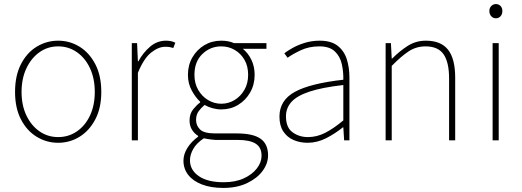

<svg xmlns="http://www.w3.org/2000/svg" viewBox="-20 -690 2568 944"><path d="M266 12Q209 12 160.5 -17.5Q112 -47 83 -103Q54 -159 54 -238Q54 -318 83 -374.5Q112 -431 160.5 -460.5Q209 -490 266 -490Q323 -490 371 -460.5Q419 -431 448.5 -374.5Q478 -318 478 -238Q478 -159 448.5 -103Q419 -47 371 -17.5Q323 12 266 12ZM266 -16Q317 -16 358 -44Q399 -72 422.5 -122Q446 -172 446 -238Q446 -304 422.5 -354.5Q399 -405 358 -433.5Q317 -462 266 -462Q215 -462 174.5 -433.5Q134 -405 110 -354.5Q86 -304 86 -238Q86 -172 110 -122Q134 -72 174.5 -44Q215 -16 266 -16Z M628 0V-478H654L658 -388H660Q684 -432 718.5 -461Q753 -490 796 -490Q808 -490 819 -488Q830 -486 842 -480L832 -454Q823 -457 814.5 -458.5Q806 -460 792 -460Q759 -460 723 -431.5Q687 -403 658 -332V0Z M1078 234Q1017 234 973 217Q929 200 905.5 170Q882 140 882 100Q882 68 901.5 37Q921 6 954 -18V-22Q936 -33 924 -52Q912 -71 912 -98Q912 -131 930.5 -153.5Q949 -176 964 -186V-190Q942 -210 923 -244.5Q904 -279 904 -322Q904 -370 926 -408Q948 -446 985 -468Q1022 -490 1068 -490Q1088 -490 1104 -486.5Q1120 -483 1130 -478H1290V-450H1174Q1200 -429 1216 -396Q1232 -363 1232 -322Q1232 -274 1210 -235.5Q1188 -197 1151 -174.5Q1114 -152 1068 -152Q1047 -152 1025 -158Q1003 -164 986 -174Q970 -161 957 -143.5Q944 -126 944 -100Q944 -73 963.5 -53.5Q983 -34 1038 -34H1144Q1224 -34 1261 -8Q1298 18 1298 74Q1298 114 1271 150.5Q1244 187 1194.5 210.5Q1145 234 1078 234ZM1068 -180Q1103 -180 1133 -198Q1163 -216 1181.5 -248Q1200 -280 1200 -322Q1200 -365 1182 -396Q1164 -427 1134 -444.5Q1104 -462 1068 -462Q1014 -462 975 -424.5Q936 -387 936 -322Q936 -280 954.5 -248Q973 -216 1003 -198Q1033 -180 1068 -180ZM1080 206Q1137 206 1178.5 187Q1220 168 1243 138Q1266 108 1266 76Q1266 34 1236.5 16Q1207 -2 1150 -2H1040Q1036 -2 1019 -4Q1002 -6 982 -10Q946 14 930 42.5Q914 71 914 98Q914 146 957.5 176Q1001 206 1080 206Z M1492 12Q1455 12 1423.5 -1.5Q1392 -15 1373 -43.5Q1354 -72 1354 -117Q1354 -197 1430 -238.5Q1506 -280 1668 -298Q1669 -337 1660.5 -375Q1652 -413 1626 -437.5Q1600 -462 1550 -462Q1499 -462 1458 -442.5Q1417 -423 1394 -406L1378 -428Q1393 -440 1419 -454.5Q1445 -469 1479 -479.5Q1513 -490 1552 -490Q1608 -490 1640 -465Q1672 -440 1685 -399Q1698 -358 1698 -310V0H1672L1668 -64H1666Q1629 -34 1584.5 -11Q1540 12 1492 12ZM1494 -16Q1538 -16 1579 -37Q1620 -58 1668 -98V-272Q1563 -260 1501.5 -239.5Q1440 -219 1413 -189Q1386 -159 1386 -118Q1386 -63 1418.5 -39.5Q1451 -16 1494 -16Z M1876 0V-478H1902L1906 -402H1908Q1946 -440 1985.5 -465Q2025 -490 2074 -490Q2148 -490 2183 -445.5Q2218 -401 2218 -308V0H2188V-304Q2188 -384 2161 -423Q2134 -462 2072 -462Q2027 -462 1990 -438Q1953 -414 1906 -366V0Z M2402 0V-478H2432V0ZM2418 -600Q2405 -600 2395.5 -610Q2386 -620 2386 -636Q2386 -651 2395.5 -660.5Q2405 -670 2418 -670Q2432 -670 2441 -660.5Q2450 -651 2450 -636Q2450 -620 2441 -610Q2432 -600 2418 -600Z"/></svg>

Font: Source Sans Variable
Style: Regular
Weight: 200
Designer: Paul D. Hunt
Foundry: Adobe Systems Incorporated
Version: Version 3.006;hotconv 1.0.111;makeotfexe 2.5.65597